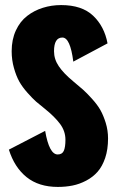

<svg xmlns="http://www.w3.org/2000/svg" viewBox="-20 -726 490 757"><path d="M208 11Q133 11 85 -27.5Q37 -66 15 -136L158 -210Q174 -117 207.5 -117Q225 -117 231.5 -131.2Q238 -145.5 238 -175Q238 -209 216.8 -237.5Q195.5 -266 157.5 -296.5Q136 -313.5 122.5 -325.2Q109 -337 88.5 -360Q68 -383 56 -404.5Q44 -426 35 -457.8Q26 -489.5 26 -524Q26 -570 42.5 -605.8Q59 -641.5 86.8 -663Q114.5 -684.5 148.8 -695.2Q183 -706 221 -706Q303 -706 347.2 -664Q391.5 -622 404 -555L269 -483Q257 -578 226 -578Q193 -578 193 -524Q193 -492.5 211.8 -464.8Q230.5 -437 268.5 -405.5Q293 -385 307 -372.8Q321 -360.5 342.5 -336.8Q364 -313 375.8 -292.2Q387.5 -271.5 396.8 -241.8Q406 -212 406 -180Q406 -137 394.8 -103.5Q383.5 -70 364.8 -48.8Q346 -27.5 319.8 -13.8Q293.5 0 266.2 5.5Q239 11 208 11Z"/></svg>

Font: League Mono Condensed ExtraBold
Style: Regular
Weight: 800
Width: 1
Designer: Tyler Finck
Foundry: The League of Moveable Type / Tyler Finck
Version: Version 2.210